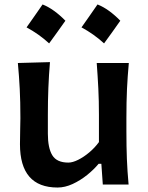

<svg xmlns="http://www.w3.org/2000/svg" viewBox="-20 -817 655 850"><path d="M234.9 13.2Q68.4 13.2 68.4 -178.7Q68.4 -213.9 69.3 -240.5Q70.3 -267.1 70.3 -293.9Q70.3 -366.7 67.4 -423.1Q64.5 -479.5 59.1 -538.1L201.2 -542Q196.3 -483.4 194.1 -427Q191.9 -370.6 191.9 -308.6V-225.1Q191.9 -161.6 211.7 -129.4Q231.4 -97.2 282.7 -97.2Q301.3 -97.2 325.9 -109.4Q350.6 -121.6 375.2 -142.3Q399.9 -163.1 418 -188V-308.6Q418 -370.6 415.3 -425Q412.6 -479.5 408.2 -538.1H550.3Q544.9 -479.5 542.2 -423.1Q539.6 -366.7 539.6 -293.9V-235.4Q539.6 -168.5 541.7 -113.5Q543.9 -58.6 549.3 0H435.1L428.7 -91.8H416.5Q395.5 -66.4 365.5 -42.2Q335.4 -18.1 301.5 -2.4Q267.6 13.2 234.9 13.2ZM411.7 -797.3Q437.4 -787.1 462.7 -768.8Q487.9 -750.6 512.6 -725.3Q495.5 -700.6 477.5 -675.7Q459.5 -650.7 440.7 -624.9Q395.6 -666.3 340.8 -695.8Q359 -721.6 376.5 -746.6Q393.9 -771.5 411.7 -797.3ZM168.5 -797.3Q194.3 -787.1 219.5 -768.8Q244.8 -750.6 269.5 -725.3Q252.3 -700.6 234.3 -675.7Q216.3 -650.7 197.5 -624.9Q152.4 -666.3 97.6 -695.8Q115.9 -721.6 133.3 -746.6Q150.8 -771.5 168.5 -797.3Z"/></svg>

Font: Pinar-DS1-FD SemiBold
Style: Regular
Weight: 600
Designer: Amin Abedi
Version: Version 3.000